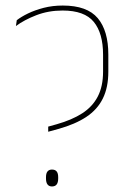

<svg xmlns="http://www.w3.org/2000/svg" viewBox="-20 -667 470 693"><path d="M154 -191.5V-210L184.5 -218.5Q239.5 -234 276.8 -258Q314 -282 333 -318.8Q352 -355.5 352 -408.5V-469.5Q352 -547 318.5 -588Q285 -629 206 -629Q154.5 -629 110.8 -612Q67 -595 37.5 -573L40.5 -594Q56.5 -606.5 81.2 -618.5Q106 -630.5 138 -638.8Q170 -647 206.5 -647Q294.5 -647 332.8 -601.5Q371 -556 371 -470V-408.5Q371 -351.5 351.2 -311.5Q331.5 -271.5 291.5 -245Q251.5 -218.5 190.5 -201.5ZM167.5 6Q157 6 151.5 -1.2Q146 -8.5 146 -22.5V-27.5Q146 -41.5 151.5 -48.2Q157 -55 167.5 -55Q179 -55 184.5 -48.2Q190 -41.5 190 -27.5V-22.5Q190 -8.5 184.5 -1.2Q179 6 167.5 6Z"/></svg>

Font: Anek Bangla Medium Thin
Style: Regular
Weight: 250
Version: Version 1.003